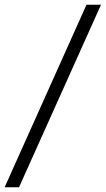

<svg xmlns="http://www.w3.org/2000/svg" viewBox="-48 -743 445 807"><path d="M-28.5 44 315.5 -723H376.5L32 44Z"/></svg>

Font: Public Sans Light
Style: Italic
Weight: 300
Italic angle: -8°
Designer: The Public Sans project authors (U.S. Web Design System). Libre Franklin designed by Pablo Impallari and Rodrigo Fuenzal
Version: Version 1.007; ttfautohint (v1.8.1) -l 8 -r 50 -G 200 -x 14 